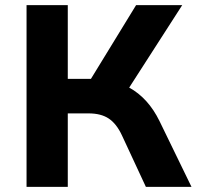

<svg xmlns="http://www.w3.org/2000/svg" viewBox="-20 -725 772 745"><path d="M83 0V-705H243V-419H345L320 -398L508 -705H687L469 -366L400 -412Q445 -405 481.5 -385Q518 -365 547.5 -332.5Q577 -300 599 -255L723 0H546L453 -200Q432 -245 402 -265Q372 -285 324 -285H243V0Z"/></svg>

Font: Nunito Sans 9pt ExtraBold
Style: Regular
Weight: 800
Version: Version 3.101;gftools[0.9.27]